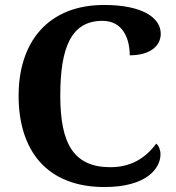

<svg xmlns="http://www.w3.org/2000/svg" viewBox="-20 -744 708 774"><path d="M401 10C572 10 627 -66 627 -122C627 -139 620 -157 610 -165C576 -120 522 -70 425 -70C277 -70 223 -165 223 -358C223 -551 266 -660 393 -660C476 -660 503 -587 503 -521C584 -521 628 -558 628 -608C628 -673 553 -724 400 -724C173 -724 55 -574 55 -358C55 -137 169 10 401 10Z"/></svg>

Font: Noto Serif Test
Style: Bold
Weight: 700
Version: Version 1.000